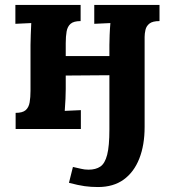

<svg xmlns="http://www.w3.org/2000/svg" viewBox="-20 -520 704 774"><path d="M375 234Q347 234 321.5 230.5Q296 227 258 217L274 153Q293 157 307 160.5Q321 164 337 164Q366 164 384.5 151.5Q403 139 412 104Q421 69 421 2V-339Q421 -353 422 -379Q423 -405 425 -427L360 -424V-500H623V-435Q595 -435 582.5 -425Q570 -415 566.5 -400Q563 -385 563 -371V-8Q563 65 541.5 119.5Q520 174 478.5 204Q437 234 375 234ZM43 0V-65Q71 -65 83.5 -76Q96 -87 99.5 -107.5Q103 -128 103 -154V-339Q103 -353 104 -379Q105 -405 106 -427L42 -424V-500H305V-435Q277 -435 264.5 -424Q252 -413 248.5 -393Q245 -373 245 -346V-161Q245 -147 244 -121.5Q243 -96 241 -73L306 -76V0ZM181 -215V-294H455V-217Z"/></svg>

Font: Lora
Style: Weight 700
Weight: 700
Designer: Olga Karpushina, Alexei Vanyashin (Cyrillic)
Foundry: Cyreal
Version: Version 3.001